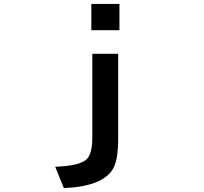

<svg xmlns="http://www.w3.org/2000/svg" viewBox="-20 -839 1040 978"><path d="M445.3 -685.1V-818.8H588.4V-685.1ZM450.2 -139.2V-564.9H582V-131.8Q582 -24.9 556.2 20Q503.9 110.8 305.2 119.1L261.2 10.3Q385.7 6.3 421.9 -28.3Q450.2 -56.2 450.2 -139.2Z"/></svg>

Font: BIZ UDGothic
Style: Bold
Weight: 700
Monospace: yes
Designer: TypeBank Co., Ltd.
Foundry: Morisawa Inc.
Version: Version 1.05